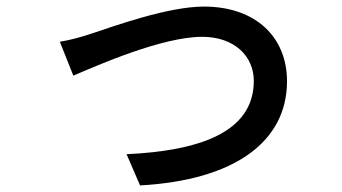

<svg xmlns="http://www.w3.org/2000/svg" viewBox="-20 -539 1040 584"><path d="M162 -412 203 -309C274 -339 472 -427 595 -427C693 -427 752 -368 752 -293C752 -134 581 -80 365 -70L406 25C695 9 853 -109 853 -292C853 -425 759 -519 600 -519C490 -519 323 -458 259 -437C229 -427 194 -417 162 -412Z"/></svg>

Font: Noto Sans Japanese Medium
Style: Regular
Weight: 500
Designer: Ryoko NISHIZUKA (kana & ideographs); Paul D. Hunt (Latin, Greek & Cyrillic); Wenlong ZHANG (bopomofo); Sandoll Communica
Foundry: Adobe Systems Incorporated
Version: Version 1.000;PS 1;hotconv 1.0.78;makeotf.lib2.5.61930